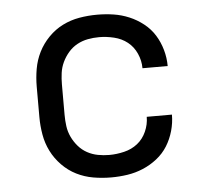

<svg xmlns="http://www.w3.org/2000/svg" viewBox="-44 -575 688 630"><g transform="rotate(-5 300.0 -260.0)"><path d="M298 8Q268 8 239 3Q210 -2 184 -15Q158 -28 137 -49.5Q116 -71 103 -97Q90 -123 85 -152Q80 -181 80 -210V-310Q80 -339 85 -368Q90 -397 103 -423Q116 -449 137 -470.5Q158 -492 184 -505Q210 -518 239 -523Q268 -528 298 -528Q325 -528 351.5 -524Q378 -520 403 -509.5Q428 -499 449.5 -482Q471 -465 485 -442.5Q499 -420 506.5 -393.5Q514 -367 514 -340H431Q431 -365 420.5 -388.5Q410 -412 391 -427Q372 -442 347 -448Q322 -454 298 -454Q279 -454 260.5 -450.5Q242 -447 225.5 -438Q209 -429 196.5 -414.5Q184 -400 176 -383Q168 -366 165.5 -347.5Q163 -329 163 -310V-210Q163 -191 165.5 -172.5Q168 -154 176 -137Q184 -120 196.5 -105.5Q209 -91 225.5 -82Q242 -73 260.5 -69.5Q279 -66 298 -66Q322 -66 347 -72Q372 -78 391 -93Q410 -108 420.5 -131.5Q431 -155 431 -180H514Q514 -153 506.5 -126.5Q499 -100 485 -77.5Q471 -55 449.5 -38Q428 -21 403 -10.5Q378 0 351.5 4Q325 8 298 8Z"/></g></svg>

Font: Iosevka Aile
Style: Regular
Weight: 400
Designer: Belleve Invis
Foundry: Belleve Invis
Version: Version 28.0.1; ttfautohint (v1.8.4)